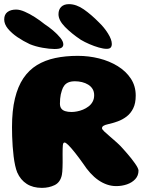

<svg xmlns="http://www.w3.org/2000/svg" viewBox="-39 -890 721 931"><path d="M164 21Q120.9 21 90.8 1.8Q60.6 -17.5 44.5 -53.9Q38.8 -67.9 34.4 -87.8Q30 -107.8 27.1 -131.5Q24.1 -155.2 22.4 -180.1Q20.6 -205 19.9 -229.1Q19.2 -253.2 19.2 -273.6Q19.2 -353.8 33.4 -412.3Q47.5 -470.9 74.4 -510.8Q101.4 -550.6 140.3 -574.4Q179.2 -598.1 229.1 -608.7Q278.9 -619.2 338.1 -619.2Q391.4 -619.2 441.4 -606.7Q491.5 -594.1 531.7 -569.4Q571.9 -544.6 595.5 -508.8Q619.1 -472.9 619.1 -426.4Q619.1 -389.1 606.9 -364.6Q594.8 -340 574.7 -324.8Q554.6 -309.5 530.9 -301.1Q507.2 -292.6 483.9 -287.5Q470.9 -284.8 463.2 -280.2Q455.6 -275.6 455.6 -268.2Q455.6 -263 466.7 -252.4Q477.8 -241.9 494.4 -227.8Q511 -213.6 528.6 -197.9Q546.1 -182.1 559 -166.9Q567.9 -157.1 577.9 -145.4Q588 -133.8 597.7 -121.6Q607.4 -109.4 615.2 -98.1Q623.1 -86.9 627.9 -77.6Q632.6 -68.2 632.6 -62.9Q632.6 -38.4 617 -21.5Q601.4 -4.6 576.8 3.9Q552.1 12.4 524.6 12.4Q501.5 12.4 479.6 4.8Q457.6 -2.8 437.4 -16.9Q417.2 -31 398.8 -51.3Q380.4 -71.6 363.8 -97.1Q343.4 -126 325.2 -148.9Q307.1 -171.8 293.7 -185.3Q280.2 -198.9 274.1 -198.9Q270.6 -198.9 268.6 -195.9Q266.5 -193 265.8 -186.3Q265 -179.6 264.8 -169.1Q264.5 -158.6 264.5 -143.4Q264.5 -135.8 264.6 -125Q264.8 -114.2 264.7 -102.4Q264.6 -90.6 264.2 -79.2Q263.8 -67.8 263.1 -57.9Q262.5 -48 261 -41.8Q253.5 -5.8 225.9 7.6Q198.4 21 164 21ZM308 -347Q319.6 -347 334.2 -349.7Q348.8 -352.4 363.4 -358.4Q378.1 -364.5 390.4 -373.9Q402.8 -383.2 410.2 -396.9Q417.6 -410.6 417.6 -428.4Q417.6 -445.8 409.8 -458.6Q401.9 -471.5 388.4 -479.7Q375 -487.9 358.5 -491.9Q342 -495.9 324.8 -495.9Q305.5 -495.9 293 -490.6Q280.5 -485.4 272.9 -475.4Q265.2 -465.5 260.9 -451Q257.8 -441.6 255.6 -431.6Q253.5 -421.5 252.6 -410.8Q251.6 -400 251.6 -387.4Q251.6 -373.1 258 -364.1Q264.4 -355.1 277.1 -351.1Q289.9 -347 308 -347ZM224.9 -652.4Q201.4 -652.4 167.3 -658.4Q133.2 -664.5 105.6 -675.8Q73.6 -690.8 45.2 -710.1Q16.8 -729.5 -0.9 -751.2Q-18.6 -773 -18.6 -795.6Q-18.6 -819.6 -2.9 -831.6Q12.9 -843.6 39.2 -843.6Q57.5 -843.6 81.2 -833.2Q105 -822.9 130.1 -806.8Q155.2 -790.8 176.9 -773.1Q197.5 -759.8 218.4 -742.1Q239.2 -724.5 253.6 -706.8Q268 -689.1 268 -674.8Q268 -663.8 258.6 -658.1Q249.2 -652.4 224.9 -652.4ZM478.2 -653.2Q462.2 -653.2 439.9 -659.7Q417.5 -666.1 394.3 -676.2Q371.1 -686.2 352.9 -697.1Q307 -727.8 275.8 -759.8Q244.6 -791.9 244.6 -821Q244.6 -843.8 257.9 -856.8Q271.2 -869.9 295.5 -869.9Q331 -869.9 367.5 -844.4Q404 -818.9 441.2 -781Q465.8 -757.6 484.5 -727.9Q503.2 -698.1 503.2 -676.9Q503.2 -665.9 497.9 -659.6Q492.5 -653.2 478.2 -653.2Z"/></svg>

Font: Gluten Thin
Style: Regular
Weight: 100
Designer: Tyler Finck
Foundry: Etcetera Type Company
Version: Version 1.300